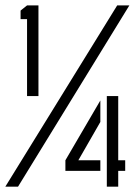

<svg xmlns="http://www.w3.org/2000/svg" viewBox="-20 -704 529 724"><path d="M382.8 0V-341.8H425.8V-99.6H452.1V-59.6H425.8V0ZM57.6 -631.8V-664.1L82 -683.6H125V-341.8H82V-631.8ZM226.6 -59.6V-99.6L358.4 -325.2V-244.1L275.4 -99.6H358.4V-59.6ZM0 0 421.9 -683.6H467.8L47.9 0Z"/></svg>

Font: Post No Bills Colombo Medium
Style: Regular
Weight: 500
Designer: Kosala Senevirathne, Siva Puranthara, Lasantha Premarathna, Tharique Azeez
Foundry: Mooniak
Version: Version 1.220 ; ttfautohint (v1.6)